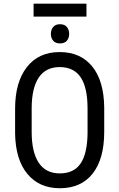

<svg xmlns="http://www.w3.org/2000/svg" viewBox="-20 -1000 641 1030"><path d="M539.1 -293Q539.1 -147.5 477.1 -68.8Q415 9.8 300.8 9.8Q190.9 9.8 127.2 -66.7Q63.5 -143.1 61 -282.7V-416.5Q61 -559.1 124 -639.9Q187 -720.7 299.8 -720.7Q412.1 -720.7 474.9 -643.3Q537.6 -565.9 539.1 -422.4ZM449.7 -417.5Q449.7 -530.3 412.8 -585.2Q376 -640.1 299.8 -640.1Q226.1 -640.1 188.2 -584.5Q150.4 -528.8 149.9 -420.4V-293Q149.9 -184.1 187.7 -127Q225.6 -69.8 300.8 -69.8Q376 -69.8 412.1 -122.6Q448.2 -175.3 449.7 -284.2ZM252.9 -817.9Q252.9 -839.8 265.1 -855Q277.3 -870.1 301.8 -870.1Q326.7 -870.1 338.9 -855Q351.1 -839.8 351.1 -817.9Q351.1 -796.4 338.9 -781.7Q326.7 -767.1 301.8 -767.1Q277.3 -767.1 265.1 -781.7Q252.9 -796.4 252.9 -817.9ZM443.8 -911.1H160.2V-980.5H443.8Z"/></svg>

Font: Roboto Condensed
Style: Regular
Weight: 400
Designer: Google
Version: Version 2.001047; 2015